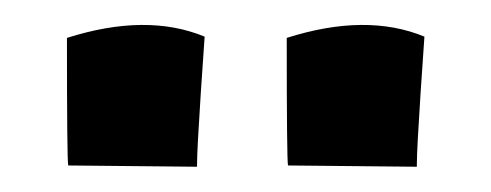

<svg xmlns="http://www.w3.org/2000/svg" viewBox="-20 -653 389 152"><path d="M34 -522Q33 -527 33 -623Q96 -643 142 -624L139 -580Q136 -534 136 -523V-521ZM208 -522Q207 -527 207 -623Q270 -643 316 -624L313 -580Q310 -534 310 -523V-521Z"/></svg>

Font: Londrina Solid
Style: Regular
Weight: 400
Designer: Marcelo Magalhaes
Foundry: Marcelo Magalh„es
Version: Version 1.001 2011